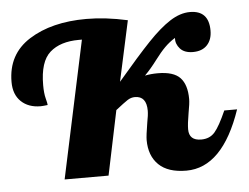

<svg xmlns="http://www.w3.org/2000/svg" viewBox="-51 -568 812 627"><g transform="rotate(-5 355.0 -255.0)"><path d="M718 -179H676C661.3 -145.7 648.5 -122.7 637.5 -110C626.5 -97.3 611.7 -91 593 -91C566.3 -91 553 -103.3 553 -128C553 -140 555 -157.3 559 -180C563 -201.3 565 -216.7 565 -226C565 -257.3 557.8 -280.7 543.5 -296C529.2 -311.3 504.7 -319 470 -319C455.3 -319 441.3 -317.7 428 -315C441.3 -328.3 455 -344.3 469 -363C481 -379 492 -392 502 -402C512 -412 523.3 -421 536 -429C535.3 -415.7 539.7 -403.8 549 -393.5C558.3 -383.2 572.3 -378 591 -378C611 -378 626.5 -383.8 637.5 -395.5C648.5 -407.2 654 -423 654 -443C654 -487 633.3 -509 592 -509C570.7 -509 548.8 -501.8 526.5 -487.5C504.2 -473.2 479.7 -452 453 -424C426.3 -396 390.3 -355.3 345 -302L388 -500C340 -510.7 295 -516 253 -516C177 -516 114.5 -500.5 65.5 -469.5C16.5 -438.5 -8 -392.7 -8 -332C-8 -304.7 0 -283.3 16 -268C32 -252.7 53.3 -245 80 -245C84.7 -245 92.3 -245.7 103 -247C103 -250.3 101.5 -257.7 98.5 -269C95.5 -280.3 94 -295 94 -313C94 -364.3 105.3 -400 128 -420C150.7 -440 182.3 -450 223 -450H233L137 0H281L325 -211C343.7 -225.7 356.8 -235.5 364.5 -240.5C372.2 -245.5 380.3 -248 389 -248C414.3 -248 427 -232 427 -200C427 -190.7 425.3 -177.7 422 -161C417.3 -133 415 -114.3 415 -105C415 -70.3 425.2 -43.2 445.5 -23.5C465.8 -3.8 496 6 536 6C615.3 6 676 -55.7 718 -179Z"/></g></svg>

Font: DonutKreme
Style: Regular
Weight: 400
Designer: Impallari Type
Foundry: Impallari Type
Version: Version 2.100